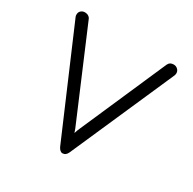

<svg xmlns="http://www.w3.org/2000/svg" viewBox="-178 -995 1193 1189"><g transform="rotate(30 419.0 -401.0)"><path d="M778 -770Q778 -762 775 -754L450 -15Q438 12 414 12Q405 12 396.5 4.5Q388 -3 382 -16L63 -760Q60 -765 60 -776Q60 -793 71.5 -803.5Q83 -814 100 -814Q114 -814 125 -807Q136 -800 140 -789L407 -160L416 -134Q418 -139 425 -160L631 -631Q703 -796 700 -788Q710 -809 737 -809Q754 -809 766 -797.5Q778 -786 778 -770Z"/></g></svg>

Font: Tsukimi Rounded Medium
Style: Regular
Weight: 500
Designer: Takashi Funayama
Foundry: Takashi Funayama
Version: Version 1.032; ttfautohint (v1.8.3)